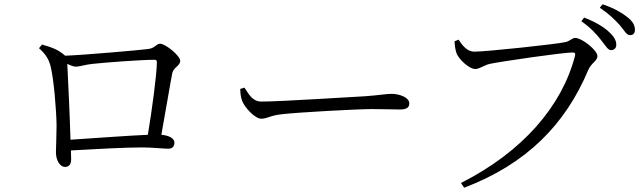

<svg xmlns="http://www.w3.org/2000/svg" viewBox="-20 -832 2990 896"><path d="M282 -53C303 -53 312 -65 312 -90L311 -130C431 -137 566 -144 644 -144C690 -144 743 -138 765 -138C786 -138 794 -150 794 -167C794 -186 769 -200 733 -203C753 -312 775 -447 784 -491C790 -518 821 -525 821 -548C821 -572 752 -628 727 -628C708 -628 704 -606 669 -603C630 -598 383 -576 284 -572C251 -602 218 -612 176 -624L162 -607C190 -582 207 -559 216 -523C231 -464 243 -321 244 -246C244 -203 241 -141 241 -121C241 -80 263 -53 282 -53ZM294 -534C308 -527 323 -521 334 -521C352 -521 380 -531 413 -534C468 -540 636 -553 700 -553C709 -553 712 -550 712 -542C712 -486 689 -317 670 -203C577 -199 416 -187 309 -180C306 -291 297 -473 294 -534Z M1199 -278C1228 -278 1239 -293 1296 -299C1371 -308 1652 -323 1715 -323C1776 -323 1811 -321 1846 -321C1880 -321 1890 -332 1890 -350C1890 -377 1845 -394 1807 -394C1781 -394 1753 -388 1686 -383C1640 -381 1290 -358 1201 -358C1159 -358 1143 -389 1121 -423L1101 -417C1102 -397 1103 -380 1110 -361C1124 -327 1171 -278 1199 -278Z M2131 22 2146 44C2441 -68 2620 -255 2725 -505C2739 -538 2768 -548 2768 -570C2768 -598 2695 -655 2665 -655C2648 -655 2642 -640 2616 -635C2568 -625 2250 -591 2194 -591C2158 -591 2137 -622 2120 -647L2101 -639C2103 -612 2106 -596 2111 -582C2121 -557 2168 -510 2198 -510C2218 -510 2239 -528 2266 -534C2323 -546 2607 -587 2651 -587C2661 -587 2667 -585 2663 -570C2602 -336 2418 -123 2131 22ZM2831 -598C2846 -598 2856 -607 2856 -623C2856 -643 2846 -661 2821 -684C2796 -707 2758 -730 2706 -750L2693 -733C2737 -702 2765 -671 2785 -645C2805 -620 2817 -598 2831 -598ZM2920 -668C2935 -668 2943 -677 2943 -693C2943 -714 2933 -733 2905 -754C2880 -774 2843 -795 2792 -812L2779 -796C2826 -764 2849 -740 2872 -715C2894 -690 2903 -668 2920 -668Z"/></svg>

Font: Source Han Serif CN
Style: Regular
Weight: 400
Designer: Ryoko NISHIZUKA 西塚涼子 (kana & ideographs); Frank Grießhammer (Latin, Greek & Cyrillic); Wenlong ZHANG 张文龙 (bopomofo); San
Foundry: Adobe
Version: Version 2.003;hotconv 1.1.1;makeotfexe 2.6.0